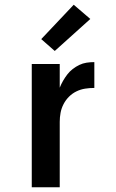

<svg xmlns="http://www.w3.org/2000/svg" viewBox="-20 -790 490 810"><path d="M114 0V-520H232V-420Q238 -435 246 -449Q254 -463 264 -476Q274 -489 287 -499Q300 -509 314.5 -516Q329 -523 345 -525.5Q361 -528 378 -528V-419Q358 -419 339 -416Q320 -413 302.5 -404.5Q285 -396 271 -382Q257 -368 248 -350.5Q239 -333 235.5 -314Q232 -295 232 -276V0ZM211 -575 154 -625 291 -770 361 -710Z"/></svg>

Font: Iosevka Aile
Style: Bold
Weight: 700
Designer: Belleve Invis
Foundry: Belleve Invis
Version: Version 28.0.1; ttfautohint (v1.8.4)